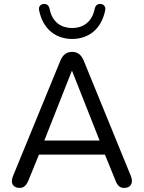

<svg xmlns="http://www.w3.org/2000/svg" viewBox="-20 -938 724 966"><path d="M73 7C93 9 109 3 123 -30L176 -160H508L561 -30C570 -5 585 11 612 7C642 4 650 -23 639 -51L402 -631C388 -666 367 -677 343 -677C318 -677 297 -666 283 -631L45 -51C31 -17 46 5 73 7ZM342 -583 481 -231H203ZM343 -742C422 -742 489 -788 509 -885C514 -905 501 -917 487 -918C470 -920 460 -909 457 -896C443 -823 394 -797 343 -797C292 -797 242 -823 229 -896C226 -909 216 -920 199 -918C185 -917 172 -905 177 -885C197 -788 264 -742 343 -742Z"/></svg>

Font: SN Pro Book
Style: Regular
Weight: 350
Designer: Tobias Whetton
Foundry: Supernotes
Version: Version 1.003;Glyphs 3.3 (3324)